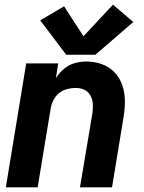

<svg xmlns="http://www.w3.org/2000/svg" viewBox="-20 -801 616 821"><path d="M5 0H141L197 -339Q201 -363 216 -385Q231 -407 255 -416Q279 -425 304 -425Q324 -425 341 -417Q358 -409 367 -392Q376 -375 377 -355.5Q378 -336 375 -316L322 0H459L508 -298Q514 -333 514 -368Q514 -403 503.5 -435Q493 -467 470.5 -491Q448 -515 416 -526.5Q384 -538 349 -538Q324 -538 299 -531Q274 -524 253.5 -506.5Q233 -489 219 -467L229 -530H92ZM388 -567 550 -707 463 -781 337 -646 254 -774 152 -714 263 -567Z"/></svg>

Font: Iosevka Sparkle XBdObl
Style: Regular
Weight: 800
Italic angle: -9°
Designer: Belleve Invis
Foundry: Belleve Invis
Version: Version 4.5.0; ttfautohint (v1.8.3)